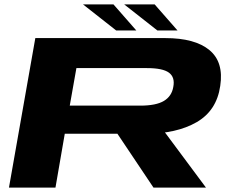

<svg xmlns="http://www.w3.org/2000/svg" viewBox="-20 -847 1068 867"><path d="M20.5 0H230.5L272.5 -243H636Q777 -243 867.8 -295.2Q958.5 -347.5 974.5 -459Q991 -567 925.5 -621Q860 -675 726.5 -675H139.5ZM673 0H910L672.5 -319.5H459ZM295 -370 325 -539.5H643.5Q715 -539.5 743 -518.8Q771 -498 762.5 -454.5Q755.5 -412.5 720 -391.2Q684.5 -370 613.5 -370ZM690.5 -709.5H781.5L678.5 -827H541ZM504.5 -709.5H595.5L492.5 -827H355Z"/></svg>

Font: Anybody ExtraExpanded
Style: Bold Italic
Weight: 700
Width: 8
Italic angle: -10°
Version: Version 1.113;gftools[0.9.25]